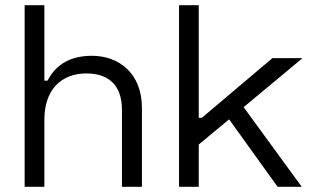

<svg xmlns="http://www.w3.org/2000/svg" viewBox="-20 -720 1204 740"><path d="M75 -700V0H151V-259C151 -375 217 -437 313 -437C398 -437 450 -392 450 -297V0H527V-304C527 -439 437 -505 334 -505C235 -505 188 -457 163 -409H151V-700Z M1146 -496H1030L758 -266H746V-700H670V0H746V-163L863 -260L1050 0H1143L919 -307Z"/></svg>

Font: Space Text
Style: Regular
Weight: 400
Designer: Florian Karsten (Space Text), Colophon Foundry (Space Mono)
Foundry: Florian Karsten
Version: Version 1.003;PS 001.003;hotconv 1.0.88;makeotf.lib2.5.64775